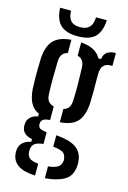

<svg xmlns="http://www.w3.org/2000/svg" viewBox="-139 -829 713 1070"><g transform="rotate(15 218.0 -294.0)"><path d="M176.5 176Q111 173 78.5 151.2Q46 129.5 41 92.5Q40 86.5 39.5 79Q39 71.5 40 64.5Q42 38 60.5 21.5Q79 5 107.5 0.5V-15.5Q51.5 -27 47.5 -69Q46.5 -77 46.8 -81.5Q47 -86 47.5 -92Q49 -112 65.8 -127.5Q82.5 -143 108 -146.5V-162Q74.5 -177.5 58.2 -208.8Q42 -240 39 -289.5Q37.5 -325 37.2 -351Q37 -377 37.5 -403Q38 -429 39 -464.5Q43.5 -534.5 75.5 -568.2Q107.5 -602 176.5 -607V-530.5Q136 -522 134 -473.5Q132.5 -429.5 132.2 -375.2Q132 -321 134 -279.5Q135.5 -254 146.5 -240.8Q157.5 -227.5 177.5 -223V-144.5Q150 -143 138.2 -134.2Q126.5 -125.5 126.5 -110.5V-105.5Q126.5 -91.5 137.2 -84Q148 -76.5 176.5 -74V-6Q147.5 -3.5 130.5 6.8Q113.5 17 111 39.5Q109.5 45 109.8 51.5Q110 58 111 63.5Q114 86 130.8 95.8Q147.5 105.5 176.5 107.5ZM233 -146.5V-223Q251.5 -228 261.8 -240.8Q272 -253.5 273.5 -278.5Q276 -321.5 275.5 -374.8Q275 -428 273 -476Q270 -522 233 -530.5V-607Q320 -601 348.5 -546H364Q369.5 -599.5 435 -600V-525.5H423Q398 -525.5 383.8 -509.8Q369.5 -494 369.5 -459V-433Q370 -391 370 -361.2Q370 -331.5 368.5 -289.5Q364 -219.5 333 -185.5Q302 -151.5 233 -146.5ZM233 176V108Q264.5 105 284.2 95Q304 85 308 62Q311.5 49.5 307 36.5Q303.5 14 283.5 5.5Q263.5 -3 233 -5.5V-71.5Q306.5 -66.5 345.2 -41.8Q384 -17 389.5 34.5Q390.5 41.5 390.8 50.2Q391 59 389.5 69Q384 125 340.8 148.5Q297.5 172 233 176ZM204.5 -635Q136.5 -635 104.5 -666Q72.5 -697 69.5 -763.5H132.5Q133 -727 149.5 -707.2Q166 -687.5 204.5 -687.5Q276 -687.5 276.5 -763.5H339Q335.5 -697 304 -666Q272.5 -635 204.5 -635Z"/></g></svg>

Font: Big Shoulders Stencil Text SemiBold
Style: Regular
Weight: 600
Designer: Patric King
Foundry: XO Type Co
Version: Version 1.000